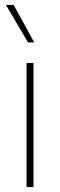

<svg xmlns="http://www.w3.org/2000/svg" viewBox="-20 -754 241 774"><path d="M115 -500V0H87V-500ZM35 -734 118 -583H93L4 -734Z"/></svg>

Font: Work Sans ExtraLight
Style: Regular
Weight: 200
Designer: Wei Huang
Foundry: Wei Huang
Version: Version 2.010; ttfautohint (v1.8.3)